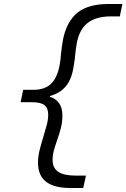

<svg xmlns="http://www.w3.org/2000/svg" viewBox="-20 -730 632 960"><path d="M333 210Q250 210 210 178.5Q170 147 170 84Q170 52 178.5 18.5Q187 -15 197 -47Q206 -76 213.5 -104Q221 -132 221 -156Q221 -190 202 -204.5Q183 -219 140 -219H83L96 -281H148Q202 -281 233 -309Q264 -337 277 -398Q280 -413 282 -429Q284 -445 285 -461Q287 -478 289.5 -497.5Q292 -517 296 -537Q315 -625 368.5 -667.5Q422 -710 523 -710H592L579 -648H535Q462 -648 420.5 -617Q379 -586 365 -520Q360 -494 355 -448Q354 -432 351 -415Q348 -398 346 -385Q335 -327 306 -295Q277 -263 230 -250V-246Q259 -237 275.5 -214Q292 -191 292 -152Q292 -119 284 -88.5Q276 -58 266 -30Q257 -5 250 20Q243 45 243 69Q243 110 271 129Q299 148 360 148H410L396 210Z"/></svg>

Font: Sometype Mono
Style: Italic
Weight: 400
Italic angle: -12°
Monospace: yes
Designer: Ryoichi Tsunekawa
Foundry: Dharma Type
Version: Version 1.000; ttfautohint (v1.8.3)